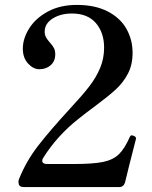

<svg xmlns="http://www.w3.org/2000/svg" viewBox="-20 -762 620 782"><path d="M489 -18Q483 0 465 0H78Q61 0 57 -10Q55 -18 55 -21Q55 -27 58 -34Q87 -106 135 -168Q183 -230 262 -316Q315 -373 343.5 -410Q372 -447 388 -485.5Q404 -524 404 -568Q404 -629 370.5 -668Q337 -707 273 -707Q227 -707 194.5 -686.5Q162 -666 162 -633Q162 -620 167.5 -610Q173 -600 183 -589Q194 -577 199.5 -566.5Q205 -556 205 -541Q205 -513 186.5 -496.5Q168 -480 140 -480Q116 -480 94.5 -503Q73 -526 73 -564Q73 -605 99 -646.5Q125 -688 175 -715Q225 -742 293 -742Q367 -742 418.5 -715.5Q470 -689 495 -644.5Q520 -600 520 -547Q520 -498 501 -462Q482 -426 453 -399Q424 -372 369 -331Q327 -300 301 -279Q213 -210 156 -119Q152 -114 152 -107Q152 -101 157 -97.5Q162 -94 170 -94H280Q359 -94 400 -102.5Q441 -111 464.5 -134Q488 -157 509 -205Q512 -211 516 -211L524 -209Q534 -205 534 -199L533 -193Q501 -69 489 -18Z"/></svg>

Font: Shippori Mincho B1 SemiBold
Style: Regular
Weight: 600
Designer: FONTDASU
Foundry: FONTDASU / Google Inc. / but / Adobe
Version: Version 3.110; ttfautohint (v1.8.3)